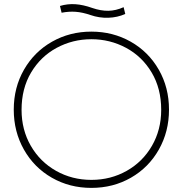

<svg xmlns="http://www.w3.org/2000/svg" viewBox="-20 -901 890 935"><path d="M85 -366Q85 -269 130 -191Q175 -113 253 -69Q331 -25 425 -25Q519 -25 597 -69Q675 -113 720 -191Q765 -269 765 -366Q765 -470 718.5 -548Q672 -626 594 -668Q516 -710 425 -710Q334 -710 256 -668Q178 -626 131.5 -548Q85 -470 85 -366ZM47 -367Q47 -475 97 -562Q147 -649 233.5 -698Q320 -747 425 -747Q530 -747 616.5 -698Q703 -649 753 -562Q803 -475 803 -367Q803 -260 753.5 -172.5Q704 -85 617.5 -35.5Q531 14 425 14Q319 14 232.5 -35.5Q146 -85 96.5 -172.5Q47 -260 47 -367ZM430 -862Q471 -848 507.5 -848.5Q544 -849 582 -866L590 -833Q552 -816 507.5 -814.5Q463 -813 420 -828Q382 -841 349 -843.5Q316 -846 280 -839L272 -872Q309 -883 347 -880.5Q385 -878 430 -862Z"/></svg>

Font: Kreadon
Style: Regular
Weight: 400
Designer: kohakuno
Foundry: StudioGnu
Version: Version 1.000;Glyphs 3.1.2 (3151)